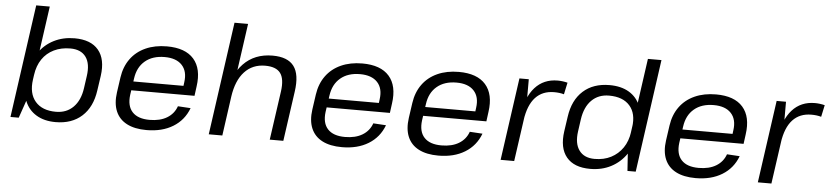

<svg xmlns="http://www.w3.org/2000/svg" viewBox="-44 -993 5421 1253"><g transform="rotate(5 2666.5 -366.0)"><path d="M342 7.9Q267.2 7.9 215.4 -23.5Q163.6 -54.8 140.6 -112Q117.6 -169.1 127.8 -246L135.1 -298.4Q146.3 -375.3 184.9 -431.2Q223.4 -487 283.7 -517.5Q343.9 -547.9 419 -547.9Q525.7 -547.9 575.5 -488.1Q625.3 -428.3 609.9 -318.6L595.7 -221.4Q580.2 -111.7 514.1 -51.9Q448 7.9 342 7.9ZM150.2 -740H239.1L158.5 -167.7L100.4 0H46.2ZM338.3 -59.4Q407.8 -59.4 452.2 -104.1Q496.6 -148.8 507.8 -228.6L519.2 -309.2Q531.1 -390.7 498.9 -435Q466.6 -479.3 397.2 -479.3Q336.9 -479.3 289.6 -456.3Q242.3 -433.3 213.2 -390.3Q184 -347.4 175.6 -286.6L171.2 -255.7Q158.3 -164.4 203.2 -111.9Q248.2 -59.4 338.3 -59.4Z M937.8 7.9Q859.7 7.9 808.6 -18.7Q757.5 -45.2 735.9 -96.4Q714.3 -147.6 724.6 -220.5L738.8 -319.5Q749.1 -390.7 786.4 -441.9Q823.6 -493.1 884.4 -520.5Q945.2 -547.9 1024.1 -547.9Q1144.3 -547.9 1200 -484.4Q1255.7 -420.8 1239 -304.5L1230.7 -242.1H799.8L808 -300.6H1167.6L1150.3 -277.6L1156.4 -324.4Q1166.6 -396.4 1128.9 -436.8Q1091.2 -477.2 1015 -477.2Q935.9 -477.2 887 -435.9Q838 -394.7 827.8 -320.1L812 -211.9Q802.6 -138.4 839 -99.2Q875.3 -60.1 951.9 -60.1Q1020.1 -60.1 1065.6 -87.4Q1111.1 -114.7 1128.8 -164.8L1212.3 -159.7Q1182.2 -79.3 1110.8 -35.7Q1039.5 7.9 937.8 7.9Z M1790.2 -319.5Q1801.6 -402.4 1773.4 -440.2Q1745.3 -478.1 1673.4 -478.1Q1590.5 -478.1 1537.9 -421.1Q1485.3 -364.1 1470 -256.7L1420.1 -186.7L1430.3 -253.2Q1452 -396 1525.2 -471.9Q1598.4 -547.9 1715.8 -547.9Q1815.3 -547.9 1855.8 -493.7Q1896.4 -439.5 1879.9 -326L1833.7 0H1744.8ZM1449.2 -740H1538.1L1485 -363.4L1434.1 0H1345.2Z M2217.8 7.9Q2139.7 7.9 2088.6 -18.7Q2037.5 -45.2 2015.9 -96.4Q1994.3 -147.6 2004.6 -220.5L2018.8 -319.5Q2029.1 -390.7 2066.4 -441.9Q2103.6 -493.1 2164.4 -520.5Q2225.2 -547.9 2304.1 -547.9Q2424.3 -547.9 2480 -484.4Q2535.7 -420.8 2519 -304.5L2510.7 -242.1H2079.8L2088 -300.6H2447.6L2430.3 -277.6L2436.4 -324.4Q2446.6 -396.4 2408.9 -436.8Q2371.2 -477.2 2295 -477.2Q2215.9 -477.2 2167 -435.9Q2118 -394.7 2107.8 -320.1L2092 -211.9Q2082.6 -138.4 2119 -99.2Q2155.3 -60.1 2231.9 -60.1Q2300.1 -60.1 2345.6 -87.4Q2391.1 -114.7 2408.8 -164.8L2492.3 -159.7Q2462.2 -79.3 2390.8 -35.7Q2319.5 7.9 2217.8 7.9Z M2849.8 7.9Q2771.7 7.9 2720.6 -18.7Q2669.5 -45.2 2647.9 -96.4Q2626.3 -147.6 2636.6 -220.5L2650.8 -319.5Q2661.1 -390.7 2698.4 -441.9Q2735.6 -493.1 2796.4 -520.5Q2857.2 -547.9 2936.1 -547.9Q3056.3 -547.9 3112 -484.4Q3167.7 -420.8 3151 -304.5L3142.7 -242.1H2711.8L2720 -300.6H3079.6L3062.3 -277.6L3068.4 -324.4Q3078.6 -396.4 3040.9 -436.8Q3003.2 -477.2 2927 -477.2Q2847.9 -477.2 2799 -435.9Q2750 -394.7 2739.8 -320.1L2724 -211.9Q2714.6 -138.4 2751 -99.2Q2787.3 -60.1 2863.9 -60.1Q2932.1 -60.1 2977.6 -87.4Q3023.1 -114.7 3040.8 -164.8L3124.3 -159.7Q3094.2 -79.3 3022.8 -35.7Q2951.5 7.9 2849.8 7.9Z M3333.2 -540H3394.5L3394.5 -341.6L3346.1 0H3257.2ZM3359.9 -297Q3377.5 -420.5 3434.8 -484.2Q3492 -547.9 3583.4 -547.9Q3599.6 -547.9 3615.8 -545.8Q3632 -543.8 3648.2 -539.6L3631.6 -462.2Q3603.6 -470.4 3567.4 -470.4Q3490.7 -470.4 3444.6 -420.6Q3398.5 -370.8 3384.1 -270.7Z M3844.2 7.9Q3738.2 7.9 3688.7 -51.9Q3639.1 -111.7 3654.6 -221.4L3668.8 -318.6Q3684.2 -428.3 3750.7 -488.1Q3817.1 -547.9 3923.7 -547.9Q3998.9 -547.9 4050.5 -517.5Q4102 -487 4124.9 -431.2Q4147.7 -375.3 4136.7 -298.4L4129.3 -246Q4119 -169.1 4079.9 -112Q4040.7 -54.8 3980.3 -23.5Q3919.8 7.9 3844.2 7.9ZM3867.3 -59.4Q3927.8 -59.4 3974.5 -83.3Q4021.3 -107.3 4051.3 -151.1Q4081.3 -194.8 4089.5 -255.7L4093.9 -286.6Q4106.9 -377 4061.9 -428.1Q4017 -479.3 3926.1 -479.3Q3856.7 -479.3 3812.2 -435Q3767.7 -390.7 3755.8 -309.2L3744.4 -228.6Q3733.2 -148.8 3766 -104.1Q3798.7 -59.4 3867.3 -59.4ZM4076.8 -167.7 4157.4 -740H4246.2L4142.2 0H4088.1Z M4534.8 7.9Q4456.7 7.9 4405.6 -18.7Q4354.5 -45.2 4332.9 -96.4Q4311.3 -147.6 4321.6 -220.5L4335.8 -319.5Q4346.1 -390.7 4383.4 -441.9Q4420.6 -493.1 4481.4 -520.5Q4542.2 -547.9 4621.1 -547.9Q4741.3 -547.9 4797 -484.4Q4852.7 -420.8 4836 -304.5L4827.7 -242.1H4396.8L4405 -300.6H4764.6L4747.3 -277.6L4753.4 -324.4Q4763.6 -396.4 4725.9 -436.8Q4688.2 -477.2 4612 -477.2Q4532.9 -477.2 4484 -435.9Q4435 -394.7 4424.8 -320.1L4409 -211.9Q4399.6 -138.4 4436 -99.2Q4472.3 -60.1 4548.9 -60.1Q4617.1 -60.1 4662.6 -87.4Q4708.1 -114.7 4725.8 -164.8L4809.3 -159.7Q4779.2 -79.3 4707.8 -35.7Q4636.5 7.9 4534.8 7.9Z M5018.2 -540H5079.5L5079.5 -341.6L5031.1 0H4942.2ZM5044.9 -297Q5062.5 -420.5 5119.8 -484.2Q5177 -547.9 5268.4 -547.9Q5284.6 -547.9 5300.8 -545.8Q5317 -543.8 5333.2 -539.6L5316.6 -462.2Q5288.6 -470.4 5252.4 -470.4Q5175.7 -470.4 5129.6 -420.6Q5083.5 -370.8 5069.1 -270.7Z"/></g></svg>

Font: Pathway Extreme 8pt Thin
Style: Italic
Weight: 100
Italic angle: -8°
Designer: Eduardo Rodriguez Tunni
Foundry: Eduardo Rodriguez Tunni
Version: Version 1.000